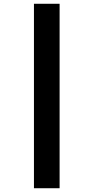

<svg xmlns="http://www.w3.org/2000/svg" viewBox="-20 -780 496 1018"><path d="M160 -760H296V218H160Z"/></svg>

Font: Noto Sans Display Black
Style: Regular
Weight: 900
Designer: Monotype Design Team
Foundry: Monotype Imaging Inc.
Version: Version 2.003